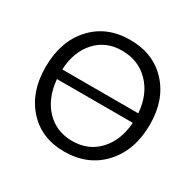

<svg xmlns="http://www.w3.org/2000/svg" viewBox="-154 -873 1068 1050"><g transform="rotate(30 380.0 -348.0)"><path d="M372 7Q229 7 141.5 -89.5Q54 -186 54 -344Q54 -505 144 -604Q234 -703 382 -703Q528 -703 617 -607.5Q706 -512 706 -356Q706 -193 614 -93Q522 7 372 7ZM372 -630Q272 -630 208.5 -560.5Q145 -491 140 -377H620Q611 -492 543.5 -561Q476 -630 372 -630ZM620 -317H141Q151 -202 216 -133.5Q281 -65 382 -65Q483 -65 547.5 -134Q612 -203 620 -317Z"/></g></svg>

Font: Cantarell
Style: Regular
Weight: 400
Designer: Dave Crossland, Nikolaus Waxweiler, Florian Fecher, Jacques Le Bailly, Eben Sorkin, Alexei Vanyashin, Alexios Zavras, Em
Version: Version 0.303